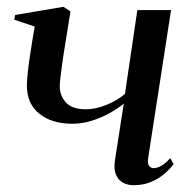

<svg xmlns="http://www.w3.org/2000/svg" viewBox="-20 -533 551 564"><path d="M187 -499.5 167.5 -378Q165.5 -366.5 162.8 -346.2Q160 -326 157.8 -307.2Q155.5 -288.5 155.5 -278.5Q156 -251 174.2 -231.5Q192.5 -212 232.5 -212Q261 -212 292.8 -225Q324.5 -238 347 -257L383.5 -503.5H482.5L415.5 -70.5Q412.5 -52 418 -45.5Q423.5 -39 431 -39Q440.5 -39 453 -45.5Q465.5 -52 480 -68.5L490 -51Q478.5 -35.5 461.5 -21.2Q444.5 -7 422.2 2Q400 11 372.5 11Q354 11 340.2 3Q326.5 -5 320.2 -21.2Q314 -37.5 317.5 -61L343.5 -228.5Q326.5 -214.5 302 -200.8Q277.5 -187 249.2 -178.2Q221 -169.5 192.5 -169.5Q132 -169.5 95.5 -199Q59 -228.5 59 -281Q59 -297.5 61.8 -322Q64.5 -346.5 68.2 -370.5Q72 -394.5 74.5 -411L82 -455L22 -475L24.5 -489L166.5 -513Z"/></svg>

Font: Merriweather 144pt
Style: Italic
Weight: 400
Italic angle: -7.8°
Version: Version 2.101